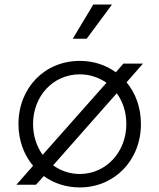

<svg xmlns="http://www.w3.org/2000/svg" viewBox="-20 -810 699 842"><path d="M330 12C480 12 598 -105 598 -266C598 -338 575 -401 535 -449L607 -531H521L488 -493C444 -525 390 -543 330 -543C176 -543 61 -425 61 -266C61 -194 85 -131 125 -83L52 0H138L172 -38C216 -6 270 12 330 12ZM125 -266C125 -390 214 -484 330 -484C374 -484 414 -470 447 -447L167 -131C141 -167 125 -214 125 -266ZM213 -85 492 -401C519 -364 534 -318 534 -266C534 -142 444 -47 330 -47C286 -47 246 -61 213 -85ZM299 -640H360L471 -790H389Z"/></svg>

Font: Mluvka Light
Style: Regular
Weight: 300
Designer: Modified by Jiří Krblich, Original typeface by Gumpita Rahayu
Foundry: Gumpita Rahayu & Jiří Krblich
Version: Version 2.000;Glyphs 3.1.1 (3134)